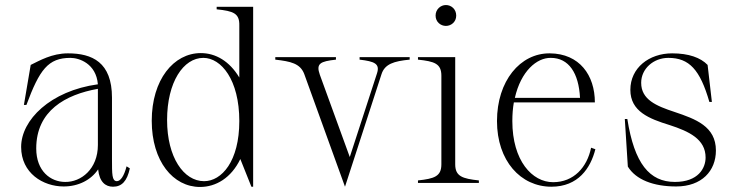

<svg xmlns="http://www.w3.org/2000/svg" viewBox="-20 -727 2925 763"><path d="M233 14C292 14 342 -12 370 -54C375 -4 399 15 429 15C464 15 485 -7 496 -58L483 -66C473 -27 459 -7 444 -7C425 -8 425 -33 425 -97V-339C425 -480 346 -515 250 -515C186 -515 137 -486 102 -469L75 -310H85C137 -450 171 -497 260 -497C294 -497 362 -475 369 -392C180 -366 64 -250 64 -143C64 -39 151 14 233 14ZM239 -4C181 -4 124 -47 124 -137C124 -287 240 -351 369 -374V-319V-151C369 -55 302 -3 239 -4Z M775 16C838 16 899 -20 935 -95L979 15H986V-700H841V-690C908 -683 932 -674 931 -626V-419C892 -484 837 -516 778 -516C670 -516 583 -410 583 -247C583 -86 668 16 775 16ZM791 -7C710 -7 644 -102 644 -250C644 -401 709 -497 788 -497C859 -497 931 -410 931 -246C931 -86 861 -7 791 -7Z M1608 -490V-500H1409V-490C1468 -483 1491 -474 1478 -435L1370 -103L1251 -430C1235 -475 1253 -483 1315 -490V-500H1074V-490C1135 -483 1173 -475 1189 -433L1351 15L1496 -432C1509 -473 1546 -484 1608 -490Z M1641 -10V0H1883V-10C1818 -17 1789 -26 1789 -74V-500H1641V-490C1707 -483 1734 -474 1734 -426V-74C1734 -26 1706 -17 1641 -10ZM1793 -665C1793 -691 1773 -707 1752 -707C1731 -707 1711 -690 1711 -665C1711 -640 1731 -624 1752 -624C1773 -624 1793 -640 1793 -665Z M2171 15C2278 15 2327 -59 2346 -134L2329 -140C2313 -62 2260 -3 2178 -3C2095 -3 2016 -88 2016 -246C2016 -273 2018 -297 2022 -320H2344C2344 -428 2283 -514 2165 -515C2047 -516 1955 -405 1955 -246C1955 -88 2049 15 2171 15ZM2026 -338C2050 -444 2113 -498 2169 -497C2240 -497 2280 -437 2285 -338Z M2667 14C2769 14 2825 -48 2825 -129C2825 -225 2744 -254 2661 -282C2588 -306 2528 -331 2528 -398C2528 -454 2577 -497 2636 -497C2719 -497 2762 -450 2799 -322H2809L2792 -469C2764 -498 2717 -515 2651 -515C2559 -515 2485 -457 2485 -370C2485 -284 2560 -255 2641 -230C2718 -205 2784 -174 2784 -101C2784 -59 2755 -4 2662 -4C2561 -4 2501 -77 2473 -254H2463L2475 -65C2507 -13 2576 14 2667 14Z"/></svg>

Font: Sprat Condensed Light
Style: Regular
Weight: 300
Width: 3
Designer: Ethan Nakache
Foundry: Collletttivo
Version: Version 2.000;Glyphs 3.2 (3217)